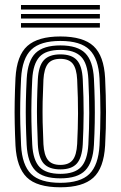

<svg xmlns="http://www.w3.org/2000/svg" viewBox="-20 -758 494 786"><path d="M227.2 8.7Q131.1 8.7 89.7 -32Q48.3 -72.7 43.4 -162Q41.2 -208.8 40.3 -253.3Q39.3 -297.7 40.2 -343.2Q41 -388.7 43.4 -438.4Q48.5 -530.9 92 -569.8Q135.5 -608.7 227.2 -608.7Q320.6 -608.7 363.1 -569.1Q405.6 -529.4 410.3 -438.2Q413.7 -368 413.9 -300.5Q414.2 -233 410.3 -162Q405 -69.5 361.9 -30.4Q318.7 8.7 227.2 8.7ZM227.2 -9.6Q309 -9.6 345.9 -45.7Q382.8 -81.8 387.4 -163.3Q391.1 -232.7 391.1 -297.9Q391 -363.1 387.4 -437.1Q383.2 -517.9 346.6 -554.1Q310 -590.4 227.2 -590.4Q145.5 -590.4 108.2 -554.8Q70.9 -519.2 66.3 -437.1Q63.6 -383.8 62.9 -338.7Q62.1 -293.6 63.1 -251.2Q64.1 -208.9 66.3 -163.2Q70.5 -82.3 107.3 -45.9Q144.1 -9.6 227.2 -9.6ZM227.2 -27.9Q155.1 -27.9 124.1 -60.6Q93 -93.4 89.1 -165.1Q86.8 -212.1 85.9 -255.4Q85 -298.7 85.9 -342.8Q86.8 -386.8 89.3 -435.7Q93.3 -509.4 125.6 -540.8Q158 -572.1 227.2 -572.1Q297.6 -572.1 329.1 -540.2Q360.7 -508.3 364.5 -436.1Q367 -386.2 367.8 -342.2Q368.6 -298.3 367.8 -255.2Q367.1 -212.2 364.5 -164.6Q360.5 -92.8 329.1 -60.4Q297.8 -27.9 227.2 -27.9ZM227.2 -46.3Q285.1 -46.3 311.6 -74.2Q338.1 -102.1 341.7 -166.8Q345.2 -232.1 345.3 -295.2Q345.4 -358.3 341.7 -434Q338.4 -499.3 311.4 -526.5Q284.4 -553.7 227.2 -553.7Q167.3 -553.7 141.4 -525Q115.5 -496.3 112 -433.7Q109.8 -389.2 108.9 -346.5Q107.9 -303.7 108.7 -259.5Q109.6 -215.2 112 -165.8Q115.5 -102 142.1 -74.1Q168.6 -46.3 227.2 -46.3ZM227.2 -64.6Q180.7 -64.6 159.2 -88.3Q137.8 -112.1 134.9 -166.5Q132.7 -214 131.8 -257Q130.8 -300 131.7 -343.1Q132.5 -386.1 134.9 -433Q137.9 -488.7 159.8 -512Q181.6 -535.4 227.2 -535.4Q273.4 -535.4 294.8 -511.7Q316.1 -488.1 318.8 -433.2Q322.6 -356.9 322.4 -294.2Q322.1 -231.5 318.8 -167.4Q315.8 -112.4 294.5 -88.5Q273.3 -64.6 227.2 -64.6ZM227.2 -82.9Q261.7 -82.9 277.6 -103Q293.4 -123 295.9 -168.5Q299.1 -231.5 299.4 -292.5Q299.7 -353.5 295.9 -432.1Q293.7 -476.8 278 -497Q262.2 -517.1 227.2 -517.1Q191.4 -517.1 175.8 -496.5Q160.3 -475.8 157.8 -432Q155.5 -383.8 154.6 -341.7Q153.8 -299.6 154.6 -257.7Q155.5 -215.7 157.8 -167.6Q160.3 -123.5 176.1 -103.2Q191.9 -82.9 227.2 -82.9ZM65.9 -719.1V-737.6H388.9V-719.1ZM65.9 -645V-663.5H388.9V-645ZM65.9 -682V-700.6H388.9V-682Z"/></svg>

Font: Big Shoulders Inline Text Thin
Style: Regular
Weight: 100
Designer: Patric King
Foundry: XO Type Co
Version: Version 2.002